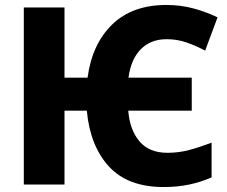

<svg xmlns="http://www.w3.org/2000/svg" viewBox="-20 -744 917 774"><path d="M640 10Q495 10 419 -73Q343 -156 330 -298H240V0H76V-714H240V-431H333Q351 -566 432 -645Q513 -724 651 -724Q708 -724 760 -710Q812 -696 857 -674L807 -540Q769 -560 731.5 -573Q694 -586 652 -586Q588 -586 548 -546Q508 -506 498 -431H753V-298H497Q503 -221 542 -174.5Q581 -128 655 -128Q701 -128 743.5 -139.5Q786 -151 833 -169V-29Q790 -10 742.5 0Q695 10 640 10Z"/></svg>

Font: Noto Sans SemiCondensed ExtraBold
Style: Regular
Weight: 800
Width: 4
Designer: Monotype Design Team
Foundry: Monotype Imaging Inc.
Version: Version 2.013; ttfautohint (v1.8.4.7-5d5b)